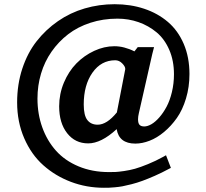

<svg xmlns="http://www.w3.org/2000/svg" viewBox="-20 -723 976 908"><path d="M524.9 -438Q458.5 -438 417.2 -379.4Q376 -320.8 376 -229Q376 -177.2 393.1 -155.3Q410.2 -133.3 441.9 -133.3Q485.4 -133.3 532.7 -191.4L572.3 -395.5Q572.3 -396.5 572.3 -397.5Q572.3 -408.7 557.9 -423.3Q543.5 -438 524.9 -438ZM522 -703.1Q597.7 -703.1 661.9 -681.6Q726.1 -660.2 773.9 -619.4Q821.8 -578.6 848.9 -515.4Q876 -452.1 876 -373Q876 -311.5 859.6 -257.3Q843.3 -203.1 816.4 -165Q789.6 -127 755.9 -98.9Q722.2 -70.8 687.3 -57.4Q652.3 -43.9 620.1 -43.9Q543 -43.9 531.7 -112.3Q458.5 -44.9 397 -44.9Q335.4 -44.9 297.6 -93Q259.8 -141.1 259.8 -220.2Q259.8 -278.8 282.2 -332.3Q304.7 -385.7 341.3 -423.1Q377.9 -460.4 425.3 -482.4Q472.7 -504.4 521 -504.4Q532.2 -504.4 543.9 -502.9Q555.7 -501.5 567.6 -498.3Q579.6 -495.1 591.6 -490.7Q603.5 -486.3 615.7 -480L631.3 -500H708.5L700.2 -467.8L636.7 -188Q634.8 -180.2 633.8 -172.9Q632.8 -165.5 632.8 -159.2Q632.8 -140.1 639.9 -132.6Q647 -125 662.1 -125Q677.7 -125 696.3 -135.7Q714.8 -146.5 733.6 -168Q752.4 -189.5 767.8 -218.3Q783.2 -247.1 793 -287.6Q802.7 -328.1 802.7 -372.1Q802.7 -436 780.5 -487.3Q758.3 -538.6 720.5 -570.1Q682.6 -601.6 635.3 -618.2Q587.9 -634.8 535.2 -634.8Q467.3 -634.8 407.2 -615.2Q347.2 -595.7 302 -560.8Q256.8 -525.9 223.9 -478.8Q190.9 -431.6 174.1 -375Q157.2 -318.4 157.2 -256.8Q157.2 -184.1 179.9 -120.8Q202.6 -57.6 244.6 -10.5Q286.6 36.6 351.3 63.7Q416 90.8 495.1 90.8Q513.7 90.8 526.4 90.3Q539.1 89.8 566.4 85.9Q593.8 82 618.7 75Q643.6 67.9 679.7 53.2Q715.8 38.6 752.9 18.1L765.1 11.2L788.1 70.8L778.8 75.7Q744.6 94.2 711.7 108.6Q678.7 123 653.3 132.3Q627.9 141.6 602.1 148.2Q576.2 154.8 559.3 158Q542.5 161.1 522.7 162.8Q502.9 164.6 493.9 164.8Q484.9 165 471.2 165Q389.2 165 315.2 137Q241.2 108.9 184.6 58.3Q127.9 7.8 94.5 -69.3Q61 -146.5 61 -238.8Q61 -323.7 85.4 -398.2Q109.9 -472.7 153.1 -527.8Q196.3 -583 254.2 -623Q312 -663.1 380.4 -683.1Q448.7 -703.1 522 -703.1Z"/></svg>

Font: TAML ThiruValluvar
Style: Bold
Weight: 400
Version: Version 0.271; dev 7ad24fM